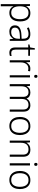

<svg xmlns="http://www.w3.org/2000/svg" viewBox="2000 -2769 1005 5045"><g transform="rotate(90 2502.5 -246.5)"><path d="M327 -542Q429 -542 486 -473Q543 -404 543 -269Q543 -134 483.5 -62Q424 10 321 10Q251 10 208 -20Q165 -50 145 -92H141Q143 -67 144 -37.5Q145 -8 145 17V236H88V-532H135L142 -433H145Q165 -476 209 -509Q253 -542 327 -542ZM319 -493Q230 -493 188 -437Q146 -381 145 -276V-266Q145 -152 186.5 -95.5Q228 -39 315 -39Q397 -39 440.5 -100.5Q484 -162 484 -270Q484 -377 442.5 -435Q401 -493 319 -493Z M875 -541Q965 -541 1009 -497Q1053 -453 1053 -358V0H1010L1000 -90H997Q968 -45 926.5 -17.5Q885 10 811 10Q734 10 690 -28.5Q646 -67 646 -139Q646 -219 711 -260.5Q776 -302 900 -307L997 -312V-349Q997 -427 965.5 -460Q934 -493 873 -493Q832 -493 794 -482Q756 -471 718 -453L700 -499Q738 -517 782.5 -529Q827 -541 875 -541ZM907 -265Q805 -260 755.5 -229.5Q706 -199 706 -139Q706 -89 736.5 -63.5Q767 -38 821 -38Q904 -38 950 -85.5Q996 -133 997 -217V-269Z M1373 -39Q1395 -39 1415 -42Q1435 -45 1450 -51V-5Q1435 1 1413 5.5Q1391 10 1366 10Q1299 10 1263 -27Q1227 -64 1227 -148V-486H1148V-518L1227 -537L1247 -659H1284V-532H1447V-486H1284V-151Q1284 -39 1373 -39Z M1782 -541Q1821 -541 1854 -533L1845 -480Q1813 -489 1779 -489Q1706 -489 1663 -435Q1620 -381 1620 -292V0H1563V-532H1611L1617 -433H1620Q1640 -478 1681 -509.5Q1722 -541 1782 -541Z M1986 -729Q2025 -729 2025 -686Q2025 -642 1986 -642Q1947 -642 1947 -686Q1947 -729 1986 -729ZM2014 -532V0H1957V-532Z M2746 -542Q2825 -542 2869.5 -497Q2914 -452 2914 -355V0H2858V-353Q2858 -424 2825.5 -458.5Q2793 -493 2738 -493Q2662 -493 2621 -448.5Q2580 -404 2580 -311V0H2524V-353Q2524 -424 2491.5 -458.5Q2459 -493 2404 -493Q2328 -493 2287.5 -446Q2247 -399 2247 -302V0H2190V-532H2236L2244 -448H2248Q2268 -487 2308.5 -514.5Q2349 -542 2412 -542Q2470 -542 2510 -517Q2550 -492 2567 -443H2570Q2593 -490 2638.5 -516Q2684 -542 2746 -542Z M3529 -267Q3529 -183 3501.5 -121Q3474 -59 3420.5 -24.5Q3367 10 3290 10Q3216 10 3163 -24Q3110 -58 3081.5 -120.5Q3053 -183 3053 -267Q3053 -396 3117 -469Q3181 -542 3294 -542Q3370 -542 3422.5 -507.5Q3475 -473 3502 -411Q3529 -349 3529 -267ZM3112 -267Q3112 -164 3155.5 -101.5Q3199 -39 3291 -39Q3384 -39 3427 -102Q3470 -165 3470 -267Q3470 -333 3452 -384Q3434 -435 3395 -464Q3356 -493 3293 -493Q3203 -493 3157.5 -433Q3112 -373 3112 -267Z M3912 -542Q4003 -542 4051 -495Q4099 -448 4099 -348V0H4043V-344Q4043 -420 4008 -456.5Q3973 -493 3906 -493Q3731 -493 3731 -290V0H3674V-532H3720L3728 -440H3732Q3753 -484 3799 -513Q3845 -542 3912 -542Z M4299 -729Q4338 -729 4338 -686Q4338 -642 4299 -642Q4260 -642 4260 -686Q4260 -729 4299 -729ZM4327 -532V0H4270V-532Z M4948 -267Q4948 -183 4920.5 -121Q4893 -59 4839.5 -24.5Q4786 10 4709 10Q4635 10 4582 -24Q4529 -58 4500.5 -120.5Q4472 -183 4472 -267Q4472 -396 4536 -469Q4600 -542 4713 -542Q4789 -542 4841.5 -507.5Q4894 -473 4921 -411Q4948 -349 4948 -267ZM4531 -267Q4531 -164 4574.5 -101.5Q4618 -39 4710 -39Q4803 -39 4846 -102Q4889 -165 4889 -267Q4889 -333 4871 -384Q4853 -435 4814 -464Q4775 -493 4712 -493Q4622 -493 4576.5 -433Q4531 -373 4531 -267Z"/></g></svg>

Font: Noto Sans Light
Style: Regular
Weight: 300
Designer: Monotype Design Team
Foundry: Monotype Imaging Inc.
Version: Version 2.007